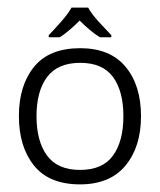

<svg xmlns="http://www.w3.org/2000/svg" viewBox="-20 -481 421 506"><path d="M351.6 -174.8Q351.6 -93.8 310.5 -44.4Q269.5 4.9 190.9 4.9Q109.4 4.9 69.6 -44.7Q29.8 -94.2 29.8 -175.3Q29.8 -255.4 69.6 -304.7Q109.4 -354 191.4 -354Q270 -354 310.8 -305.2Q351.6 -256.3 351.6 -174.8ZM76.2 -174.8Q76.2 -108.9 104 -71Q131.8 -33.2 190.9 -33.2Q250.5 -33.2 277.8 -71Q305.2 -108.9 305.2 -174.8Q305.2 -240.7 277.8 -278.1Q250.5 -315.4 191.4 -315.4Q132.3 -315.4 104.2 -278.1Q76.2 -240.7 76.2 -174.8ZM212.4 -460.9Q221.2 -444.3 240.5 -423.3Q259.8 -402.3 273.4 -388.2V-382.8H243.2Q230.5 -390.6 216.8 -402.1Q203.1 -413.6 189.9 -426.8Q176.8 -413.6 163.6 -402.3Q150.4 -391.1 137.7 -382.8H108.4V-388.2Q122.1 -402.3 140.6 -423.3Q159.2 -444.3 168.5 -460.9Z"/></svg>

Font: NotoSansOldHungarianUI
Style: Regular
Weight: 400
Designer: Monotype Design Team
Foundry: Monotype Imaging Inc.
Version: Version 1001.000; ttfautohint (v1.8.4.7-5d5b)